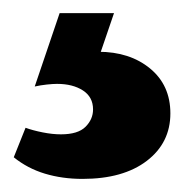

<svg xmlns="http://www.w3.org/2000/svg" viewBox="-20 -20 296 293"><path d="M71 0H154L127 79L70 72Q80 66 96 62.5Q112 59 130 59Q178 59 209 84.5Q240 110 240 153Q240 198 204 225.5Q168 253 106 253Q75 253 48.5 245Q22 237 1 220L19 175Q30 179 45 182Q60 185 73 185Q99 185 110.5 173.5Q122 162 122 147Q122 128 106.5 118Q91 108 67 108Q61 108 51.5 109Q42 110 33 112Z"/></svg>

Font: Ysabeau SC ExtraBold
Style: Regular
Weight: 800
Designer: Christian Thalmann (Catharsis Fonts)
Version: Version 2.001;gftools[0.9.30]; featfreeze: smcp